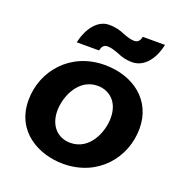

<svg xmlns="http://www.w3.org/2000/svg" viewBox="-133 -843 915 969"><g transform="rotate(20 325.0 -359.0)"><path d="M310 11C497 11 613 -131 613 -288C613 -438 495 -530 339 -530C155 -530 37 -389 37 -232C37 -62 181 11 310 11ZM309 -101C238 -101 192 -153 192 -231C192 -308 239 -419 341 -419C404 -419 458 -375 458 -289C458 -211 411 -101 309 -101ZM166 -589H286C290 -607 297 -623 320 -623C341 -623 362 -615 381 -608C404 -598 429 -590 461 -590C528 -590 573 -651 589 -729H470C466 -712 459 -695 435 -695C415 -695 394 -703 375 -710C352 -720 327 -728 290 -728C228 -728 183 -666 166 -589Z"/></g></svg>

Font: Fixel Display 20240404
Style: Bold Italic
Weight: 700
Italic angle: -10°
Designer: AlfaBravo + MacPaw
Foundry: Kyrylo Tkachov, Marchela Mozhyna, Serhii Makarenko, Maria Weinstein, Zakhar Kryvoshyya
Version: Version 1.211;Glyphs 3.2 (3225)